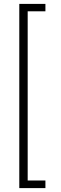

<svg xmlns="http://www.w3.org/2000/svg" viewBox="-20 -831 314 985"><path d="M79 134V-811H213V-773H122V95H213V134Z"/></svg>

Font: DM Sans 12pt ExtraLight
Style: Regular
Weight: 250
Version: Version 4.004;gftools[0.9.30]